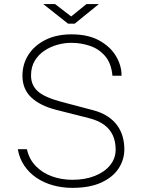

<svg xmlns="http://www.w3.org/2000/svg" viewBox="-20 -898 693 928"><path d="M329.5 10Q281 10 236.8 -2.2Q192.5 -14.5 157 -38.2Q121.5 -62 97.8 -96.8Q74 -131.5 66 -177H110Q121 -128 153.2 -95Q185.5 -62 231.5 -45.5Q277.5 -29 329.5 -29Q391.5 -29 438.5 -47.8Q485.5 -66.5 512.2 -99.5Q539 -132.5 539 -175Q539 -213.5 525.5 -243.5Q512 -273.5 483.8 -294.5Q455.5 -315.5 410 -327L252 -367Q173.5 -387 131 -427.2Q88.5 -467.5 88.5 -532Q88.5 -589 118 -634.2Q147.5 -679.5 200.8 -705.8Q254 -732 325.5 -732Q406 -732 459.8 -702.2Q513.5 -672.5 540.8 -626.5Q568 -580.5 567.5 -532H523.5Q518 -592 488.2 -626.8Q458.5 -661.5 415.2 -676.2Q372 -691 324 -691Q292 -691 258 -681.8Q224 -672.5 195 -653.2Q166 -634 148 -604.2Q130 -574.5 130 -533Q130 -486.5 162.5 -457Q195 -427.5 278 -405.5L429.5 -365.5Q471.5 -354.5 500.5 -335.2Q529.5 -316 547.2 -291Q565 -266 573 -237Q581 -208 581 -177Q581 -126 553 -83.5Q525 -41 469.2 -15.5Q413.5 10 329.5 10ZM309 -783.5 189 -878.5H246L324 -818.5L398 -878.5H458L341 -783.5Z"/></svg>

Font: Public Sans Thin
Style: Regular
Weight: 100
Designer: The Public Sans project authors (U.S. Web Design System). Libre Franklin designed by Pablo Impallari and Rodrigo Fuenzal
Version: Version 1.008